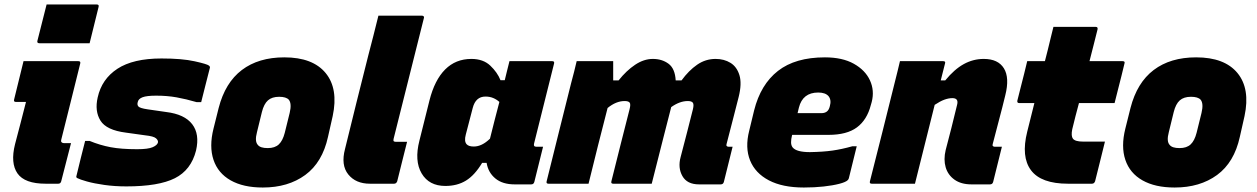

<svg xmlns="http://www.w3.org/2000/svg" viewBox="-20 -820 5610 857"><path d="M85 -547H330Q341 -547 338 -536Q317 -451 296 -367Q275 -283 254 -199Q251 -188 255 -185Q259 -181 266 -181H297Q286 -139 275 -95.5Q264 -52 253 -10Q250 0 240 0H184Q90 0 58 -46Q26 -92 47 -176Q58 -218 71.5 -269.5Q85 -321 96 -365H51Q40 -365 43 -376ZM188 -800H412Q423 -800 420 -789L380 -627H156Q144 -627 147 -638Z M592 -154Q641 -154 661.5 -163Q682 -172 685 -184Q687 -193 676.5 -202.5Q666 -212 628 -216L542 -228Q455 -239 428.5 -281.5Q402 -324 416 -385Q434 -467 504 -513Q574 -559 701 -559Q792 -559 848.5 -546.5Q905 -534 913 -527Q918 -523 917 -518Q907 -480 897.5 -441.5Q888 -403 878 -364H858Q810 -378 768 -385.5Q726 -393 677 -393Q635 -393 616.5 -386Q598 -379 595 -365Q591 -352 598 -344.5Q605 -337 639 -332L722 -320Q804 -310 838 -265.5Q872 -221 855 -148Q833 -61 760.5 -24.5Q688 12 544 12Q492 12 446 5.5Q400 -1 368 -10Q336 -19 325 -25Q319 -28 321 -34Q331 -75 340.5 -114Q350 -153 360 -191H380Q426 -172 473.5 -163Q521 -154 592 -154Z M1249 -564Q1376 -564 1433.5 -494Q1491 -424 1465 -302L1444 -209Q1419 -95 1342.5 -39Q1266 17 1153 17Q1066 17 1009.5 -15Q953 -47 933 -106.5Q913 -166 933 -246L956 -338Q985 -451 1059.5 -507.5Q1134 -564 1249 -564ZM1226 -388Q1194 -388 1176 -372Q1158 -356 1149 -320L1127 -230Q1116 -189 1131 -173Q1142 -159 1175 -159Q1207 -159 1224.5 -175.5Q1242 -192 1251 -227L1273 -316Q1283 -358 1269 -375Q1257 -388 1226 -388Z M1624 -573Q1635 -614 1647 -662Q1659 -710 1669 -750H1864Q1868 -750 1871 -747Q1874 -744 1872 -739Q1838 -605 1804.5 -470Q1771 -335 1737 -201Q1735 -193 1737 -190Q1740 -187 1747 -187H1797Q1786 -144 1775 -99.5Q1764 -55 1753 -11Q1749 0 1739 0H1631Q1568 0 1534.5 -41.5Q1501 -83 1520 -155Q1546 -262 1571.5 -364Q1597 -466 1624 -573Z M2084 -557Q2137 -557 2168.5 -527Q2200 -497 2214 -462H2233Q2238 -482 2243 -503Q2248 -524 2254 -547H2445Q2456 -547 2453 -536Q2431 -447 2408 -356Q2385 -265 2364 -180Q2360 -165 2374 -165H2404Q2394 -126 2384.5 -86.5Q2375 -47 2365 -8Q2362 3 2351 3H2277Q2223 3 2191 -23.5Q2159 -50 2152 -93H2132Q2099 -38 2060 -14Q2021 10 1968 10Q1895 10 1862 -46Q1829 -102 1852 -192L1897 -372Q1920 -463 1967 -510Q2014 -557 2084 -557ZM2063 -176Q2072 -166 2095 -166Q2131 -166 2167 -201Q2177 -241 2187.5 -282.5Q2198 -324 2209 -365Q2197 -376 2181.5 -382.5Q2166 -389 2147 -389Q2103 -389 2090 -338L2059 -219Q2051 -189 2063 -176Z M2554 -547H2717Q2717 -547 2717 -532Q2717 -517 2717 -497Q2717 -477 2717 -461H2741Q2776 -505 2815 -531Q2854 -557 2894 -557Q2935 -557 2964 -535.5Q2993 -514 2996 -461H3022Q3054 -505 3091.5 -531Q3129 -557 3174 -557Q3212 -557 3240.5 -539.5Q3269 -522 3280.5 -484.5Q3292 -447 3277 -387Q3269 -355 3254 -297Q3239 -239 3223 -177Q3221 -171 3224 -168Q3227 -165 3232 -165H3250Q3240 -126 3230.5 -86.5Q3221 -47 3211 -8Q3208 3 3197 3H3100Q3047 3 3026 -34Q3005 -71 3018 -119Q3034 -178 3047 -230.5Q3060 -283 3073 -333Q3078 -354 3072.5 -361.5Q3067 -369 3050 -369Q3014 -369 2976 -342Q2962 -287 2938.5 -195.5Q2915 -104 2889 0H2717Q2706 0 2709 -11Q2731 -100 2751 -178.5Q2771 -257 2790 -332Q2796 -355 2790.5 -362Q2785 -369 2768 -369Q2730 -369 2692 -338Q2670 -254 2649 -169.5Q2628 -85 2607 0H2428Q2417 0 2420 -11Q2447 -121 2474.5 -230Q2502 -339 2529 -448Q2536 -474 2542.5 -499.5Q2549 -525 2554 -547Z M3662 -564Q3740 -564 3791 -535.5Q3842 -507 3863 -461.5Q3884 -416 3871 -365L3867 -351Q3850 -285 3805 -251.5Q3760 -218 3678 -218H3516L3515 -215Q3511 -199 3511 -185Q3511 -171 3518 -162Q3535 -141 3595 -141Q3654 -142 3696 -148Q3738 -154 3784 -167H3804Q3795 -132 3786.5 -96Q3778 -60 3769 -25Q3768 -20 3764 -16Q3755 -7 3726 0.5Q3697 8 3656 12.5Q3615 17 3568 17Q3473 17 3412 -15Q3351 -47 3328 -104Q3305 -161 3324 -236L3346 -327Q3375 -443 3452.5 -503.5Q3530 -564 3662 -564ZM3632 -407Q3563 -407 3546 -340L3540 -315H3647Q3661 -315 3670.5 -322Q3680 -329 3684 -346Q3692 -374 3678 -391Q3664 -407 3632 -407Z M3997 -547H4190Q4202 -547 4198 -536Q4193 -517 4188.5 -498.5Q4184 -480 4179 -461H4199Q4240 -511 4282 -534Q4324 -557 4371 -557Q4435 -557 4461 -515Q4487 -473 4467 -394Q4454 -340 4439.5 -286Q4425 -232 4411 -177Q4409 -171 4412 -168Q4415 -165 4420 -165H4452Q4442 -126 4432.5 -86.5Q4423 -47 4413 -8Q4410 3 4399 3H4316Q4270 3 4240.5 -18Q4211 -39 4201 -73.5Q4191 -108 4201 -150Q4214 -199 4226.5 -248.5Q4239 -298 4252 -352Q4260 -382 4231 -382Q4214 -382 4195 -375Q4176 -368 4152 -352Q4130 -264 4108 -176Q4086 -88 4064 0H3871Q3860 0 3863 -11Q3891 -121 3918.5 -230.5Q3946 -340 3973 -449Q3980 -476 3986 -501Q3992 -526 3997 -547Z M4912 -188Q4901 -143 4890 -99Q4879 -55 4868 -11Q4864 0 4854 0H4747Q4627 0 4582 -60Q4537 -120 4565 -232Q4573 -264 4581 -296Q4589 -328 4597 -360H4529Q4519 -360 4521 -371Q4527 -394 4535 -426.5Q4543 -459 4551.5 -491.5Q4560 -524 4565 -547H4644Q4647 -560 4650.5 -572.5Q4654 -585 4657 -598Q4663 -624 4669.5 -649.5Q4676 -675 4682 -700H4871Q4881 -700 4879 -689Q4870 -653 4861 -617.5Q4852 -582 4843 -547H4991Q5003 -547 4999 -536Q4994 -513 4985.5 -480.5Q4977 -448 4969 -415.5Q4961 -383 4955 -360H4796Q4788 -331 4780.5 -301.5Q4773 -272 4766 -243Q4760 -213 4769 -201Q4779 -188 4814 -188Z M5319 -564Q5446 -564 5503.5 -494Q5561 -424 5535 -302L5514 -209Q5489 -95 5412.5 -39Q5336 17 5223 17Q5136 17 5079.5 -15Q5023 -47 5003 -106.5Q4983 -166 5003 -246L5026 -338Q5055 -451 5129.5 -507.5Q5204 -564 5319 -564ZM5296 -388Q5264 -388 5246 -372Q5228 -356 5219 -320L5197 -230Q5186 -189 5201 -173Q5212 -159 5245 -159Q5277 -159 5294.5 -175.5Q5312 -192 5321 -227L5343 -316Q5353 -358 5339 -375Q5327 -388 5296 -388Z"/></svg>

Font: Recursive Sn Lnr St Blk
Style: Italic
Weight: 900
Italic angle: -15°
Version: Version 1.079;hotconv 1.0.112;makeotfexe 2.5.65598; ttfautoh